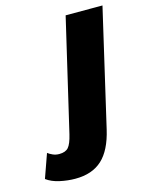

<svg xmlns="http://www.w3.org/2000/svg" viewBox="-275 -570 668 856"><g transform="rotate(-15 58.5 -142.5)"><path d="M-34 215Q-69 215 -105.5 207Q-142 199 -166 181L-127 71Q-118 78 -104.5 84Q-91 90 -75 90Q-46 90 -32.5 74.5Q-19 59 -9 17L112 -500H282L157 39Q136 130 90 172.5Q44 215 -34 215Z"/></g></svg>

Font: Kantumruy Pro
Style: Bold Italic
Weight: 700
Italic angle: -13°
Version: Version 1.002